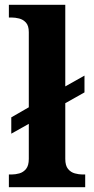

<svg xmlns="http://www.w3.org/2000/svg" viewBox="-20 -780 392 800"><path d="M17 0V-53H29Q44 -53 60.5 -57.5Q77 -62 88.5 -76Q100 -90 100 -118V-264L27 -223V-291L100 -333V-646Q100 -673 88 -686Q76 -699 59.5 -703Q43 -707 29 -707H17V-760H252V-420L332 -465V-395L252 -350V-118Q252 -90 263.5 -76Q275 -62 292 -57.5Q309 -53 323 -53H335V0Z"/></svg>

Font: Noto Serif Kannada
Style: Bold
Weight: 700
Version: Version 2.003